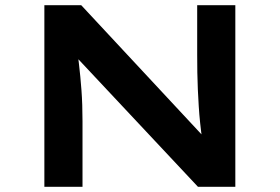

<svg xmlns="http://www.w3.org/2000/svg" viewBox="-20 -720 1078 740"><path d="M151 0V-700H293L780 -177H760Q755 -212 751.5 -245Q748 -278 746 -310.5Q744 -343 742.5 -375.5Q741 -408 740.5 -441Q740 -474 740 -509V-700H887V0H743L248 -528L278 -527Q281 -501 284 -476Q287 -451 289.5 -425Q292 -399 294 -372Q296 -345 297 -315Q298 -285 298 -252V0Z"/></svg>

Font: Lexend Peta SemiBold
Style: Regular
Weight: 600
Designer: Bonnie Shaver-Troup, Thomas Jockin
Foundry: Lexend
Version: Version 1.007